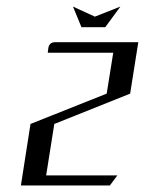

<svg xmlns="http://www.w3.org/2000/svg" viewBox="-20 -567 443 587"><path d="M43.9 0 73.2 -188 306.2 -280.8 326.2 -405.8H126L127.9 -420.9Q130.9 -438 148.9 -438H402.8L377.9 -280.8L146 -188L121.1 -30.8H338.9L315.9 0ZM203.1 -546.9 270 -516.1 348.1 -546.9 301.8 -483.9H229Z"/></svg>

Font: Hhenum
Style: Italic
Weight: 400
Designer: T. Christopher White
Version: Version 1.0